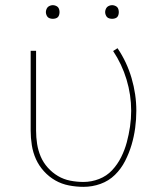

<svg xmlns="http://www.w3.org/2000/svg" viewBox="-20 -717 640 745"><path d="M304 8Q276 8 247.5 2.5Q219 -3 194.5 -17Q170 -31 150.5 -52.5Q131 -74 119.5 -99.5Q108 -125 103.5 -153.5Q99 -182 99 -210V-520H120V-210Q120 -184 124 -158.5Q128 -133 138 -109.5Q148 -86 165.5 -66.5Q183 -47 205 -34Q227 -21 252.5 -16Q278 -11 304 -11Q335 -11 364.5 -22.5Q394 -34 415 -56.5Q436 -79 450 -107Q464 -135 472 -165Q480 -195 484.5 -225.5Q489 -256 489 -287Q489 -349 471 -408.5Q453 -468 419 -519L436 -530Q472 -477 490.5 -414Q509 -351 509 -287Q509 -254 504.5 -220.5Q500 -187 490.5 -155Q481 -123 465.5 -92.5Q450 -62 426 -38.5Q402 -15 370 -3.5Q338 8 304 8ZM415 -644Q410 -644 404.5 -645.5Q399 -647 395.5 -650.5Q392 -654 390 -659.5Q388 -665 388 -670Q388 -675 390 -680.5Q392 -686 395.5 -689.5Q399 -693 404.5 -695Q410 -697 415 -697Q420 -697 425.5 -695Q431 -693 434.5 -689.5Q438 -686 439.5 -680.5Q441 -675 441 -670Q441 -665 439.5 -659.5Q438 -654 434.5 -650.5Q431 -647 425.5 -645.5Q420 -644 415 -644ZM185 -644Q180 -644 174.5 -645.5Q169 -647 165.5 -650.5Q162 -654 160 -659.5Q158 -665 158 -670Q158 -675 160 -680.5Q162 -686 165.5 -689.5Q169 -693 174.5 -695Q180 -697 185 -697Q190 -697 195.5 -695Q201 -693 204.5 -689.5Q208 -686 209.5 -680.5Q211 -675 211 -670Q211 -665 209.5 -659.5Q208 -654 204.5 -650.5Q201 -647 195.5 -645.5Q190 -644 185 -644Z"/></svg>

Font: Iosevka Aile Thin
Style: Regular
Weight: 100
Designer: Belleve Invis
Foundry: Belleve Invis
Version: Version 31.1.0; ttfautohint (v1.8.4)